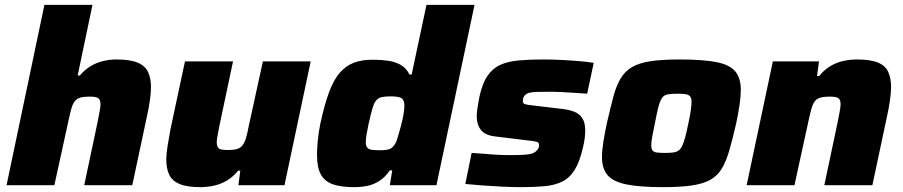

<svg xmlns="http://www.w3.org/2000/svg" viewBox="-20 -763 3722 791"><path d="M7 0 163 -743H361L300 -452H309Q330 -477 355 -491.5Q380 -506 407 -512Q434 -518 460 -518Q516 -518 547 -505Q578 -492 590 -466.5Q602 -441 602 -403Q602 -382 597.5 -349.5Q593 -317 585 -282L525 0H327L382 -260Q386 -280 390 -301.5Q394 -323 394 -332Q394 -354 383.5 -359.5Q373 -365 349 -365Q326 -365 311.5 -361Q297 -357 288.5 -346.5Q280 -336 274.5 -317Q269 -298 263 -270L204 0Z M806 8Q750 8 719.5 -5Q689 -18 677 -43.5Q665 -69 665 -107Q665 -129 670.5 -162Q676 -195 682 -229L742 -510H940L885 -250Q881 -230 877 -209Q873 -188 873 -178Q873 -164 877.5 -156.5Q882 -149 892 -147Q902 -145 918 -145Q942 -145 956 -149Q970 -153 978.5 -163.5Q987 -174 993 -193Q999 -212 1004 -240L1063 -510H1260L1152 0H962L970 -60H961Q940 -34 914.5 -19Q889 -4 861 2Q833 8 806 8Z M1439 8Q1386 8 1352 -3.5Q1318 -15 1302 -44Q1286 -73 1286 -124Q1286 -149 1289 -182.5Q1292 -216 1300 -255Q1317 -333 1336 -384Q1355 -435 1380.5 -464Q1406 -493 1439 -505Q1472 -517 1516 -517Q1548 -517 1577 -513Q1606 -509 1629.5 -496.5Q1653 -484 1667 -456H1676L1737 -743H1935L1778 0H1586L1596 -61H1586Q1566 -32 1542 -17Q1518 -2 1492 3Q1466 8 1439 8ZM1544 -144Q1565 -144 1577 -146.5Q1589 -149 1597 -156.5Q1605 -164 1611 -176Q1615 -185 1619.5 -200.5Q1624 -216 1629 -234Q1634 -252 1638 -269.5Q1642 -287 1644 -303Q1646 -319 1646 -328Q1646 -351 1634 -358.5Q1622 -366 1590 -366Q1567 -366 1553 -363Q1539 -360 1530 -349.5Q1521 -339 1514.5 -316.5Q1508 -294 1499 -255Q1493 -227 1490 -208.5Q1487 -190 1487 -177Q1487 -163 1492.5 -155.5Q1498 -148 1511 -146Q1524 -144 1544 -144Z M2129 8Q2092 8 2050 6Q2008 4 1968 1Q1928 -2 1897 -5L1923 -133Q1945 -132 1967 -130Q1989 -128 2009.5 -126.5Q2030 -125 2048 -124.5Q2066 -124 2081 -124Q2119 -124 2141 -125.5Q2163 -127 2174.5 -131.5Q2186 -136 2192 -144Q2197 -148 2199 -154Q2201 -160 2201 -166Q2201 -176 2190.5 -179Q2180 -182 2150 -185L2019 -201Q1978 -206 1961 -228Q1944 -250 1944 -284Q1944 -300 1947.5 -321Q1951 -342 1955 -364Q1967 -419 1988 -450Q2009 -481 2040.5 -495.5Q2072 -510 2116.5 -514Q2161 -518 2218 -518Q2255 -518 2294.5 -516Q2334 -514 2368.5 -511Q2403 -508 2426 -504L2399 -377Q2369 -379 2340 -381Q2311 -383 2287.5 -384Q2264 -385 2250 -385Q2217 -385 2195.5 -384.5Q2174 -384 2161.5 -381Q2149 -378 2142 -370Q2138 -366 2136 -360Q2134 -354 2134 -346Q2134 -337 2142.5 -334Q2151 -331 2180 -328L2298 -314Q2324 -311 2345 -303Q2366 -295 2378.5 -277Q2391 -259 2391 -225Q2391 -212 2389 -194.5Q2387 -177 2382 -157Q2369 -98 2348 -64Q2327 -30 2296.5 -15Q2266 0 2224.5 4Q2183 8 2129 8Z M2712 8Q2614 8 2559.5 -3.5Q2505 -15 2482.5 -42Q2460 -69 2460 -116Q2460 -143 2465.5 -177.5Q2471 -212 2480 -255Q2495 -320 2507 -365Q2519 -410 2537 -440Q2555 -470 2584.5 -487Q2614 -504 2661 -511Q2708 -518 2780 -518Q2877 -518 2932 -507Q2987 -496 3009.5 -468.5Q3032 -441 3032 -393Q3032 -367 3027 -332.5Q3022 -298 3013 -255Q2998 -190 2985 -144.5Q2972 -99 2954 -69Q2936 -39 2907 -22.5Q2878 -6 2830.5 1Q2783 8 2712 8ZM2721 -133Q2741 -133 2754.5 -135Q2768 -137 2776.5 -143.5Q2785 -150 2791 -163Q2797 -176 2803 -198.5Q2809 -221 2816 -255Q2823 -287 2826 -308.5Q2829 -330 2829 -344Q2829 -359 2823 -366Q2817 -373 2804.5 -375Q2792 -377 2771 -377Q2745 -377 2730 -374Q2715 -371 2707 -359Q2699 -347 2692.5 -322.5Q2686 -298 2678 -255Q2671 -222 2667 -200Q2663 -178 2663 -164Q2663 -150 2668.5 -143Q2674 -136 2687 -134.5Q2700 -133 2721 -133Z M3056 0 3164 -510H3354L3346 -450H3355Q3376 -476 3401.5 -491Q3427 -506 3455 -512Q3483 -518 3510 -518Q3566 -518 3596.5 -505.5Q3627 -493 3639 -467.5Q3651 -442 3651 -404Q3651 -383 3646.5 -350Q3642 -317 3634 -282L3574 0H3376L3431 -260Q3435 -280 3439 -301.5Q3443 -323 3443 -332Q3443 -347 3438.5 -353.5Q3434 -360 3424.5 -362.5Q3415 -365 3398 -365Q3375 -365 3360.5 -361Q3346 -357 3337.5 -346.5Q3329 -336 3323.5 -317Q3318 -298 3312 -270L3253 0Z"/></svg>

Font: Saira SemiExpanded ExtraBold
Style: Italic
Weight: 800
Width: 6
Italic angle: -12°
Designer: Hector Gatti with collaboration of the Omnibus-Type team
Foundry: Omnibus-Type
Version: Version 1.101